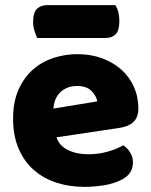

<svg xmlns="http://www.w3.org/2000/svg" viewBox="-20 -712 590 748"><path d="M309 16Q250 16 199.5 -0.5Q149 -17 111.5 -50Q74 -83 52.5 -133Q31 -183 31 -250Q31 -316 52.5 -363.5Q74 -411 109 -441.5Q144 -472 189 -486.5Q234 -501 281 -501Q334 -501 377.5 -485Q421 -469 452.5 -441Q484 -413 501.5 -374Q519 -335 519 -289Q519 -255 500 -237Q481 -219 447 -214L200 -177Q211 -144 245 -127.5Q279 -111 323 -111Q364 -111 400.5 -121.5Q437 -132 460 -146Q476 -136 487 -118Q498 -100 498 -80Q498 -35 456 -13Q424 4 384 10Q344 16 309 16ZM281 -377Q257 -377 239.5 -369Q222 -361 211 -348.5Q200 -336 194.5 -320.5Q189 -305 188 -289L359 -317Q356 -337 337 -357Q318 -377 281 -377ZM125 -564Q120 -575 114.5 -591.5Q109 -608 109 -626Q109 -663 124 -677.5Q139 -692 164 -692H429Q437 -681 441 -664.5Q445 -648 445 -630Q445 -593 430.5 -578.5Q416 -564 391 -564Z"/></svg>

Font: Baloo Da
Style: Regular
Weight: 400
Designer: Noopur Datye and Ek Type
Foundry: Ek Type
Version: Version 1.443;PS 1.000;hotconv 16.6.51;makeotf.lib2.5.65220;